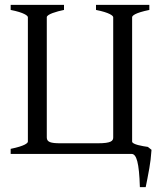

<svg xmlns="http://www.w3.org/2000/svg" viewBox="-20 -635 669 792"><path d="M596 -594V-615H376V-594C432 -583 447 -570 447 -564V-68C447 -54 439 -44 384 -44H229C189 -44 173 -49 173 -68V-564C173 -576 214 -588 244 -594V-615H24V-594C80 -583 95 -570 95 -564V-51C95 -45 83 -33 24 -21V0H523C543 0 554 36 557 137H581C583 128 585 117 588 102L596 59C600 36 603 13 605 -17L590 -29C569 -32 525 -39 525 -51V-564C525 -570 537 -582 596 -594Z"/></svg>

Font: Temporarium
Style: Regular
Weight: 400
Version: Version 1.1